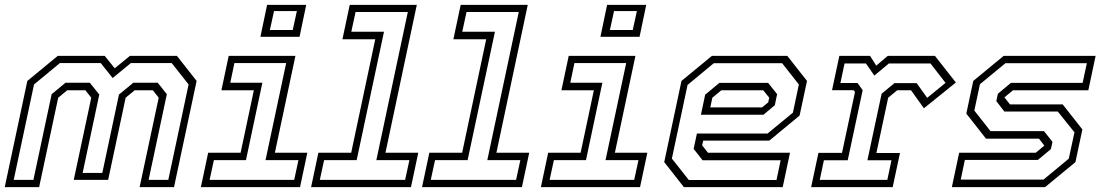

<svg xmlns="http://www.w3.org/2000/svg" viewBox="-22 -770 4536 790"><path d="M-2.5 0 90.5 -437 215.5 -540H409L450 -489L512.5 -540H706L787 -437L694 0H552.5L631 -368L607 -398.5H532L495 -368L423 -30H281.5L353.5 -368L329.5 -398.5H254.5L217.5 -368L139 0ZM34.5 -30H115.5L190.5 -382.5L247.5 -429.5H347.5L386.5 -381L318 -58.5H399L467.5 -381L526.5 -429.5H627L664.5 -382.5L589.5 -30H670.5L754 -422.5L684.5 -510.5H516.5L441.5 -449L392.5 -510.5H224.5L118 -422.5Z M1049.5 -618.5 1077 -750H1238L1210.5 -618.5ZM1088.5 -646.5H1182.5L1199.5 -724.5H1105.5ZM804.5 0 834.5 -141.5H968L1022.5 -398.5H889L919 -540H1193.5L1109 -141.5H1242.5L1212.5 0ZM840.5 -30H1188.5L1206 -111H1070.5L1155.5 -510.5H942.5L925.5 -429.5H1057.5L990 -111H858Z M1258 0 1288 -141.5H1423L1522 -608.5H1387L1417 -750H1693L1564 -141.5H1699L1669 0ZM1294 -30H1645L1662.5 -111H1526.5L1656 -720.5H1441L1423.5 -639.5H1558L1445.5 -111H1311.5Z M1714.5 0 1744.5 -141.5H1879.5L1978.5 -608.5H1843.5L1873.5 -750H2149.5L2020.5 -141.5H2155.5L2125.5 0ZM1750.5 -30H2101.5L2119 -111H1983L2112.5 -720.5H1897.5L1880 -639.5H2014.5L1902 -111H1768Z M2448.5 -618.5 2476 -750H2637L2609.5 -618.5ZM2487.5 -646.5H2581.5L2598.5 -724.5H2504.5ZM2203.5 0 2233.5 -141.5H2367L2421.5 -398.5H2288L2318 -540H2592.5L2508 -141.5H2641.5L2611.5 0ZM2239.5 -30H2587.5L2605 -111H2469.5L2554.5 -510.5H2341.5L2324.5 -429.5H2456.5L2389 -111H2257Z M3217.5 -540 3298.5 -437 3268 -294.5 3143.5 -191.5H2871.5L2867 -172L2891 -141.5H3228.5L3198.5 0H2792L2711 -103L2782 -437L2907 -540ZM3138.5 -429 3175.5 -382.5 3166 -337 3119.5 -298H2862L2879.5 -380.5L2938 -429ZM3196 -510H2915L2807 -420.5L2742.5 -117.5L2812 -29.5H3173L3190 -110.5H2869L2832 -157.5L2845.5 -220.5H3136L3240.5 -306.5L3265 -422.5ZM3118.5 -398.5H2946L2909 -368L2900.5 -328H3113.5L3139 -349L3143 -368Z M3315.5 0 3345.5 -141H3442.5L3496 -391.5L3490 -399H3401.5L3431.5 -540H3558L3583.5 -500L3630.5 -540H3825L3911 -430.5L3779.5 -324.5L3726.5 -398.5H3669.5L3632.5 -368L3584 -140.5H3681L3651 0ZM3351 -30H3629L3646 -110.5H3547L3605.5 -384.5L3658.5 -428H3749.5L3793 -367.5L3868.5 -429L3806.5 -509H3635.5L3575.5 -459L3541 -509H3453L3436 -428.5H3506.5L3527.5 -399L3466 -110.5H3368Z M3894.5 0 3924.5 -141.5H4239.5L4276.5 -172L4276 -169.5L4253 -199.5H4035L3954 -302.5L3982.5 -437L4107.5 -540H4486L4456 -398.5H4146L4109 -368L4109.5 -371L4133.5 -340.5H4350.5L4431.5 -237.5L4403 -103L4278 0ZM3931 -31H4271.5L4375.5 -117L4399 -225.5L4330.5 -311H4110.5L4077.5 -354L4084 -384.5L4137.5 -429H4432.5L4450 -510H4115L4010 -423.5L3987 -315L4053.5 -230.5H4273.5L4308.5 -186.5L4302 -156.5L4248.5 -112H3948Z"/></svg>

Font: Tourney Thin Light
Style: Italic
Weight: 300
Italic angle: -12°
Version: Version 1.015